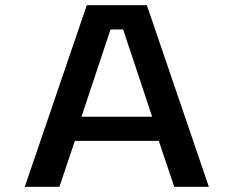

<svg xmlns="http://www.w3.org/2000/svg" viewBox="-20 -720 900 740"><path d="M785 0H651.5L592 -177H268.5L209 0H75.5L314.5 -700H546ZM406 -606.5 294 -270H566.5L454.5 -606.5Z"/></svg>

Font: Trispace SemiExpanded Medium
Style: Regular
Weight: 500
Width: 6
Designer: Tyler Finck
Foundry: Etcetera Type Company
Version: Version 1.210; ttfautohint (v1.8.3)